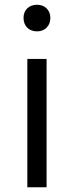

<svg xmlns="http://www.w3.org/2000/svg" viewBox="-20 -788 309 808"><path d="M95 0H176V-540H95ZM136 -656C168 -656 192 -678 192 -713C192 -746 168 -768 136 -768C102 -768 79 -746 79 -713C79 -678 102 -656 136 -656Z"/></svg>

Font: Source Han Sans JP Normal
Style: Regular
Weight: 350
Designer: Ryoko NISHIZUKA 西塚涼子 (kana, bopomofo & ideographs); Paul D. Hunt (Latin, Greek & Cyrillic); Sandoll Communications 산돌커뮤니
Foundry: Adobe
Version: Version 2.002;hotconv 1.0.116;makeotfexe 2.5.65601